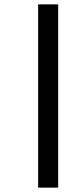

<svg xmlns="http://www.w3.org/2000/svg" viewBox="-20 -815 370 881"><path d="M155 46H247V-795H155Z"/></svg>

Font: Noto Sans Kannada UI Condensed Medium
Style: Regular
Weight: 500
Width: 3
Designer: Jelle Bosma - Monotype Design Team
Foundry: Monotype Imaging Inc.
Version: Version 2.005